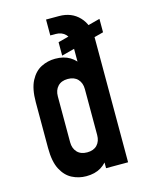

<svg xmlns="http://www.w3.org/2000/svg" viewBox="-115 -821 692 905"><g transform="rotate(-15 231.0 -369.0)"><path d="M263 -750Q324 -750 361.5 -710.2Q399 -670.5 399 -605.5V0H291.5V-79.5L310 -55Q293.5 -23 264.2 -5.2Q235 12.5 192.5 12.5Q156 12.5 124 -3.8Q92 -20 72 -58Q52 -96 52 -162V-386Q52 -451.5 72 -489.8Q92 -528 124 -544.2Q156 -560.5 192.5 -560.5Q235 -560.5 264.2 -542.8Q293.5 -525 310 -493L291.5 -468V-605.5Q291.5 -635.5 273.5 -654Q255.5 -672.5 225.5 -672.5H199.5V-750ZM225.5 -95Q257 -95 274.2 -113.2Q291.5 -131.5 291.5 -162V-386Q291.5 -416 274.2 -434.5Q257 -453 225.5 -453Q194 -453 176.8 -434.5Q159.5 -416 159.5 -386V-162Q159.5 -132 176.8 -113.5Q194 -95 225.5 -95ZM229 -566V-631.5L443.5 -688V-622.5Z"/></g></svg>

Font: Mohave SemiBold
Style: Regular
Weight: 600
Designer: Gumpita Rahayu
Foundry: Tokotype
Version: Version 2.003